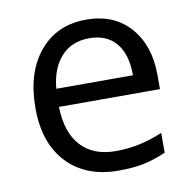

<svg xmlns="http://www.w3.org/2000/svg" viewBox="-67 -613 695 690"><g transform="rotate(-10 280.5 -267.5)"><path d="M312 9.8Q193.4 9.8 124.8 -62.5Q56.2 -134.8 56.2 -263.2Q56.2 -392.6 119.9 -468.8Q183.6 -544.9 291 -544.9Q391.6 -544.9 450.2 -478.8Q508.8 -412.6 508.8 -304.2V-252.9H140.1Q142.6 -158.7 187.7 -109.9Q232.9 -61 314.9 -61Q401.4 -61 485.8 -97.2V-24.9Q442.9 -6.3 404.5 1.7Q366.2 9.8 312 9.8ZM290 -477.1Q225.6 -477.1 187.3 -435.1Q148.9 -393.1 142.1 -318.8H421.9Q421.9 -395.5 387.7 -436.3Q353.5 -477.1 290 -477.1Z"/></g></svg>

Font: f01972551
Style: Regular
Weight: 400
Foundry: Ascender Corporation
Version: Version 1.10